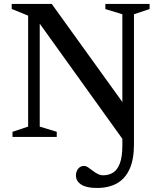

<svg xmlns="http://www.w3.org/2000/svg" viewBox="-20 -696 816 976"><path d="M629 -140 626 43 161 -605 182 -620.5V-52.5L268.5 -26V0H43.5V-26L123 -52.5V-616.5L39.5 -650.5V-676H243ZM661 38Q661 114 638.8 163.2Q616.5 212.5 574.5 236Q532.5 259.5 473 259.5Q419 259.5 392.5 242Q366 224.5 366 196Q366 177 377 162.2Q388 147.5 408 147.5Q417.5 147.5 428 154.8Q438.5 162 450.8 171.5Q463 181 476.5 188Q490 195 505 195Q533 195 554.8 181.5Q576.5 168 589.2 134.8Q602 101.5 602 42.5V-623.5L515.5 -650V-676H740.5V-650L661 -623.5Z"/></svg>

Font: Newsreader 16pt Medium
Style: Regular
Weight: 500
Designer: Hugues Gentile
Foundry: Production Type
Version: Version 1.003